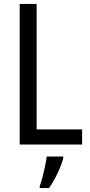

<svg xmlns="http://www.w3.org/2000/svg" viewBox="-20 -734 457 975"><path d="M80 0V-714H166V-77H397V0ZM301 71Q295 93 283.5 120.5Q272 148 258 174Q244 200 229 221H182V210Q189 192 196 165Q203 138 209 109.5Q215 81 217 61H301Z"/></svg>

Font: Noto Sans Khmer Condensed
Style: Regular
Weight: 400
Width: 3
Designer: Danh Hong and the Monotype Design Team
Foundry: Monotype Imaging Inc.
Version: Version 2.004